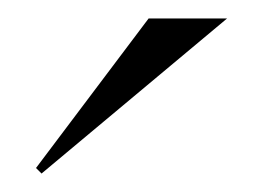

<svg xmlns="http://www.w3.org/2000/svg" viewBox="-20 -694 299 208"><path d="M25 -506 226 -674H141L19 -512Z"/></svg>

Font: Sinistre
Style: Regular
Weight: 400
Designer: Jules Durand
Foundry: Collletttivo
Version: Version 69.420;Glyphs 3.2 (3217)